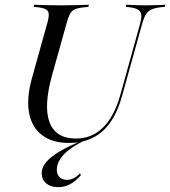

<svg xmlns="http://www.w3.org/2000/svg" viewBox="-20 -591 717 809"><path d="M271 11.3Q200 11.3 156.9 -21.8Q113.7 -54.8 102.4 -115.7Q91.1 -176.6 114.5 -261.3L179 -492.7Q187.1 -521 185.1 -534.7Q183.1 -548.4 168.5 -554Q154 -559.7 121.8 -562.1L124.2 -571Q145.2 -570.2 173.8 -569.4Q202.4 -568.5 238.7 -568.5Q271.8 -568.5 300.8 -569.4Q329.8 -570.2 354.8 -571L352.4 -562.1Q319.4 -559.7 302.4 -554.4Q285.5 -549.2 277 -535.5Q268.5 -521.8 260.5 -492.7L199.2 -273.4Q162.9 -142.7 189.1 -75Q215.3 -7.3 300 -7.3Q366.9 -7.3 413.7 -53.2Q460.5 -99.2 486.3 -188.7L569.4 -487.9Q577.4 -516.1 575 -531Q572.6 -546 557.3 -552.8Q541.9 -559.7 509.7 -562.1L511.3 -571Q529 -570.2 550.4 -569.4Q571.8 -568.5 596 -568.5Q623.4 -568.5 643.5 -569.4Q663.7 -570.2 676.6 -571L674.2 -562.1Q641.1 -559.7 623.4 -553.2Q605.6 -546.8 596 -532.3Q586.3 -517.7 578.2 -487.9L494.4 -187.1Q466.9 -86.3 411.3 -37.5Q355.6 11.3 271 11.3ZM225 197.6Q193.5 197.6 174.6 181.5Q155.6 165.3 155.6 138.7Q155.6 114.5 174.6 91.9Q193.5 69.4 233.1 46Q272.6 22.6 334.7 -1.6L340.3 -0.8Q281.5 26.6 250.4 58.5Q219.4 90.3 219.4 124.2Q219.4 143.5 230.6 155.2Q241.9 166.9 262.1 166.9Q291.1 166.9 316.9 139.5L321 146.8Q300 171.8 276.2 184.7Q252.4 197.6 225 197.6Z"/></svg>

Font: Playfair 144pt
Style: Italic
Weight: 400
Italic angle: -15.6°
Designer: Claus Eggers Sørensen
Foundry: Claus Eggers Sørensen
Version: Version 2.001;gftools[0.9.30]